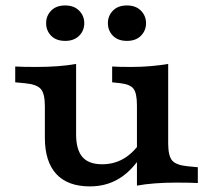

<svg xmlns="http://www.w3.org/2000/svg" viewBox="-20 -654 761 686"><path d="M251.9 -416.4V-208.2H140.3V-274.7Q140.3 -319.1 126.1 -335.7Q111.9 -352.4 71 -356.4L34.4 -359.9V-416.4Q49.6 -415.6 66.3 -415.2Q83 -414.8 109.7 -414.8Q152.3 -414.8 188.1 -417.6Q223.9 -420.4 251.9 -425.6ZM251.9 -208.2V-173.6Q251.9 -120 274.1 -93.5Q296.4 -67.1 345.4 -67.1Q393.5 -67.1 431.8 -93.5Q470 -119.9 498.3 -172.7L507.1 -137Q471 -63.3 420 -25.6Q369 12 301.5 12Q222 12 181.1 -32.3Q140.3 -76.6 140.3 -162.1V-208.2ZM469.3 0V-208.2H580.9V-141.7Q580.9 -97.3 595 -80.6Q609.2 -64 650.1 -60L686.8 -56.5V0Q672 -0.8 655.5 -1.2Q638.9 -1.6 611.5 -1.6Q568.9 -1.6 533 1.2Q497.2 4 469.3 9.2ZM580.9 -416.4V-208.2H469.3V-277.3Q469.3 -320.6 457.2 -336.7Q445.2 -352.8 409.5 -356.8L380.7 -359.9V-416.4Q395.1 -415.6 409.4 -415.2Q423.6 -414.8 447.6 -414.8Q485.2 -414.8 519.4 -417.8Q553.7 -420.8 580.9 -425.6ZM433.7 -507.9Q401.3 -507.9 383.4 -526.3Q365.5 -544.6 365.5 -571.4Q365.5 -597.4 383.4 -615.9Q401.3 -634.5 433.7 -634.5Q465.2 -634.5 483.5 -615.9Q501.8 -597.4 501.8 -571.4Q501.8 -544.6 483.5 -526.3Q465.2 -507.9 433.7 -507.9ZM213 -507.9Q180.6 -507.9 162.7 -526.3Q144.8 -544.6 144.8 -571.4Q144.8 -597.4 162.7 -615.9Q180.6 -634.5 213 -634.5Q244.5 -634.5 262.8 -615.9Q281.1 -597.4 281.1 -571.4Q281.1 -544.6 262.8 -526.3Q244.5 -507.9 213 -507.9Z"/></svg>

Font: Playfair 5pt SemiExpanded Light
Style: Regular
Weight: 300
Width: 6
Designer: Claus Eggers Sørensen
Foundry: Claus Eggers Sørensen
Version: Version 2.203